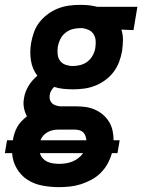

<svg xmlns="http://www.w3.org/2000/svg" viewBox="-72 -548 592 791"><path d="M171 223Q136 223 102 216.5Q68 210 41 192.5Q14 175 -3 146Q-20 117 -22 83H-52L-43 30H-19Q-17 16 -12.5 2Q-8 -12 -1 -25Q6 -38 17 -49Q28 -60 39 -69Q30 -85 26.5 -104.5Q23 -124 27 -144Q31 -170 45.5 -194Q60 -218 82 -236Q61 -263 55.5 -298.5Q50 -334 56 -370Q60 -393 68 -415.5Q76 -438 91 -457Q106 -476 126 -490.5Q146 -505 168 -513.5Q190 -522 213 -525Q236 -528 259 -528Q275 -528 291.5 -526.5Q308 -525 324 -521L328 -520H494L478 -424L428 -426Q435 -405 434.5 -382.5Q434 -360 431 -338Q427 -315 418.5 -292.5Q410 -270 395.5 -251Q381 -232 361 -217.5Q341 -203 319 -194.5Q297 -186 274 -183Q251 -180 229 -180Q209 -180 189 -182Q169 -184 151 -190Q144 -183 139 -174.5Q134 -166 133 -157Q131 -147 133.5 -138Q136 -129 142 -123Q148 -117 157 -114Q166 -111 175 -110H237Q258 -110 278.5 -107.5Q299 -105 317.5 -97Q336 -89 351 -76.5Q366 -64 376.5 -47.5Q387 -31 391.5 -11Q396 9 396 30H421L412 83H389Q383 105 371.5 126Q360 147 343 164Q326 181 304.5 192.5Q283 204 261 211Q239 218 216 220.5Q193 223 171 223ZM228 -276Q244 -276 260.5 -280.5Q277 -285 290 -295.5Q303 -306 311 -321.5Q319 -337 321 -353Q323 -367 322 -381Q321 -395 314 -406.5Q307 -418 295 -424Q283 -430 268 -432H256Q241 -432 225.5 -427.5Q210 -423 196.5 -412Q183 -401 176 -386Q169 -371 166 -355Q164 -340 165.5 -324.5Q167 -309 175.5 -297.5Q184 -286 198.5 -281Q213 -276 228 -276ZM95 30H284Q283 21 280 12Q277 3 270.5 -3Q264 -9 255 -11.5Q246 -14 237 -14H167Q156 -14 145 -11.5Q134 -9 124 -3.5Q114 2 106 11Q98 20 95 30ZM172 127Q185 127 198.5 125Q212 123 225 118Q238 113 250 104Q262 95 270 83H92Q96 95 104 104Q112 113 122.5 118Q133 123 146 125Q159 127 172 127Z"/></svg>

Font: Iosevka SS18
Style: Bold Italic
Weight: 700
Italic angle: -9°
Monospace: yes
Designer: Belleve Invis
Foundry: Belleve Invis
Version: Version 25.1.1; ttfautohint (v1.8.4)